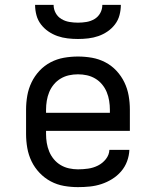

<svg xmlns="http://www.w3.org/2000/svg" viewBox="-20 -760 640 788"><path d="M300 8Q271 8 242.5 3Q214 -2 188.5 -15.5Q163 -29 142.5 -50.5Q122 -72 109.5 -98Q97 -124 92 -152.5Q87 -181 87 -210V-310Q87 -339 92 -367.5Q97 -396 109.5 -422Q122 -448 142 -469.5Q162 -491 188 -504.5Q214 -518 242.5 -523Q271 -528 300 -528Q329 -528 357.5 -523Q386 -518 412 -504.5Q438 -491 458 -469.5Q478 -448 490.5 -422Q503 -396 508 -367.5Q513 -339 513 -310V-223H169V-210Q169 -191 172 -173Q175 -155 182 -138Q189 -121 201 -106.5Q213 -92 229 -82.5Q245 -73 263.5 -69Q282 -65 300 -65Q321 -65 342 -68Q363 -71 382 -80.5Q401 -90 414.5 -107Q428 -124 429 -145H511Q510 -121 501.5 -98Q493 -75 477 -56.5Q461 -38 440 -25Q419 -12 396 -4.5Q373 3 349 5.5Q325 8 300 8ZM431 -297V-310Q431 -328 428 -346.5Q425 -365 418 -382Q411 -399 399 -413.5Q387 -428 371 -437.5Q355 -447 337 -451Q319 -455 300 -455Q281 -455 263 -451Q245 -447 229 -437.5Q213 -428 201 -413.5Q189 -399 182 -382Q175 -365 172 -346.5Q169 -328 169 -310V-297ZM300 -600Q279 -600 257.5 -602.5Q236 -605 216 -612Q196 -619 178.5 -631Q161 -643 148 -660Q135 -677 129.5 -698Q124 -719 124 -740H200Q200 -722 208.5 -706.5Q217 -691 232 -682Q247 -673 264.5 -670Q282 -667 300 -667Q318 -667 335.5 -670Q353 -673 368 -682Q383 -691 391.5 -706.5Q400 -722 400 -740H476Q476 -719 470.5 -698Q465 -677 452 -660Q439 -643 421.5 -631Q404 -619 384 -612Q364 -605 342.5 -602.5Q321 -600 300 -600Z"/></svg>

Font: Iosevka Etoile
Style: Regular
Weight: 400
Designer: Belleve Invis
Foundry: Belleve Invis
Version: Version 33.2.4